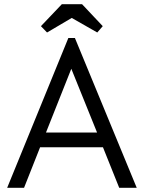

<svg xmlns="http://www.w3.org/2000/svg" viewBox="-20 -890 682 910"><path d="M304 -710H335L628 0H545L468 -192H170L94 0H14ZM198 -262H440L318 -564ZM369 -870 467 -766 441 -736 320 -805 203 -736 174 -766 273 -870Z"/></svg>

Font: Tilda Sans
Style: Regular
Weight: 400
Designer: ParaType Ltd
Foundry: ParaType Ltd
Version: Version 1.009